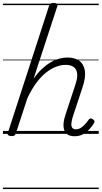

<svg xmlns="http://www.w3.org/2000/svg" viewBox="-20 -910 691 1305"><path d="M488 16Q460 16 442.5 6Q425 -4 417.5 -23.5Q410 -43 412 -70.5Q414 -98 426 -133L494 -340Q514 -400 497.5 -434.5Q481 -469 425 -469Q395 -469 361.5 -456.5Q328 -444 294 -417.5Q260 -391 227.5 -347.5Q195 -304 166 -242L88 -4Q85 6 79 10.5Q73 15 58 15Q46 15 37.5 10Q29 5 33 -6L313 -869Q317 -881 323.5 -885.5Q330 -890 344 -890Q361 -890 367 -884Q373 -878 369 -866L208 -374Q236 -415 266.5 -443Q297 -471 327 -488Q357 -505 385.5 -512Q414 -519 438 -519Q488 -519 518.5 -497Q549 -475 556.5 -431.5Q564 -388 543 -323L474 -114Q466 -87 465 -68.5Q464 -50 472 -40.5Q480 -31 495 -31Q513 -31 528.5 -40.5Q544 -50 557.5 -65Q571 -80 581 -94Q585 -101 592 -104Q599 -107 610 -100Q621 -94 622 -86.5Q623 -79 618 -71Q606 -52 587.5 -31.5Q569 -11 544 2.5Q519 16 488 16ZM0 365H651V375H0ZM0 -20H651V0H0ZM0 -505H651V-500H0ZM0 -885H651V-875H0Z"/></svg>

Font: Playwrite DK Uloopet Guides
Style: Regular
Weight: 400
Designer: Veronika Burian, José Scaglione
Foundry: TypeTogether
Version: Version 1.003